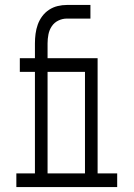

<svg xmlns="http://www.w3.org/2000/svg" viewBox="-20 -755 540 775"><path d="M46 0V-55H121V-465H60V-520H121V-580Q121 -599 123.5 -618.5Q126 -638 132.5 -656Q139 -674 150.5 -689.5Q162 -705 178 -715.5Q194 -726 212.5 -730.5Q231 -735 250 -735H345V-680H250Q232 -680 215.5 -672Q199 -664 189 -649Q179 -634 175.5 -616Q172 -598 172 -580V-520H301V-465H172V-55H264V0ZM235 0V-55H323V-465H244V-520H374V-55H453V0Z"/></svg>

Font: Iosevka Curly Slab Light
Style: Regular
Weight: 300
Monospace: yes
Designer: Belleve Invis
Foundry: Belleve Invis
Version: Version 22.1.2; ttfautohint (v1.8.4)